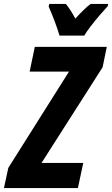

<svg xmlns="http://www.w3.org/2000/svg" viewBox="-60 -951 567 971"><path d="M-40 0 -18 -102 289 -589H90L116 -714H480L459 -611L150 -127H361L334 0ZM241 -771Q232 -802 216 -844.5Q200 -887 186 -918L189 -931H273Q284 -918 296 -899.5Q308 -881 321 -857Q344 -882 363 -900.5Q382 -919 398 -931H487L485 -920Q469 -903 445 -875Q421 -847 399 -818.5Q377 -790 366 -771Z"/></svg>

Font: Noto Sans ExtraCondensed ExtraBold
Style: Italic
Weight: 800
Width: 2
Italic angle: -12°
Designer: Monotype Design Team
Foundry: Monotype Imaging Inc.
Version: Version 2.013; ttfautohint (v1.8.4.7-5d5b)